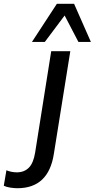

<svg xmlns="http://www.w3.org/2000/svg" viewBox="-152 -775 501 1016"><path d="M0 0ZM-60 221Q-76 221 -96.5 218Q-117 215 -132 208L-118 126Q-107 131 -92 134Q-77 137 -63 137Q-24 137 0.5 112.5Q25 88 34 32L119 -504H220L133 39Q105 221 -60 221ZM17 -553 149 -755H240L329 -553H263L190 -693L85 -553Z"/></svg>

Font: Winston Medium
Style: Italic
Weight: 500
Italic angle: -9°
Designer: Original fonts by Vernon Adams / Changes by Cristiano Sobral
Foundry: Original fonts by Vernon Adams / Changes by Cristiano Sobral
Version: Version 2.503;July 17, 2020;FontCreator 13.0.0.2655 64-bit